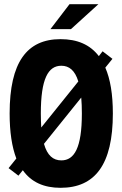

<svg xmlns="http://www.w3.org/2000/svg" viewBox="-20 -887 585 917"><path d="M450 -867H312L221 -748H319ZM483 -564 517 -606 470 -642 452 -619C410 -674 349 -700 269 -700C108 -700 26 -589 26 -345C26 -256 37 -185 58 -130L21 -84L68 -48L89 -74C129 -17 190 10 269 10C434 10 519 -101 519 -345C519 -436 507 -509 483 -564ZM175 -345C175 -511 210 -573 273 -573C310 -573 338 -551 354 -498L177 -278C176 -298 175 -320 175 -345ZM273 -121C234 -121 206 -144 190 -200L368 -421C370 -398 371 -373 371 -345C371 -181 335 -121 273 -121Z"/></svg>

Font: Decalotype
Style: Bold
Weight: 700
Designer: Alfredo Marco Pradil
Foundry: Alfredo Marco Pradil
Version: Version 1.0